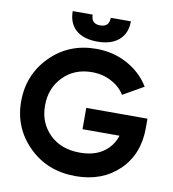

<svg xmlns="http://www.w3.org/2000/svg" viewBox="-97 -984 978 1083"><g transform="rotate(10 392.5 -443.0)"><path d="M397.5 -754.9Q318.4 -754.9 274.4 -793Q231.4 -831.1 231.4 -900.4Q269.5 -900.4 345.7 -900.4Q345.7 -847.7 397.5 -847.7Q449.2 -847.7 449.2 -900.4Q487.3 -900.4 564.5 -900.4Q564.5 -831.1 520.5 -793Q476.6 -754.9 397.5 -754.9ZM752 -376Q752 -362.3 752 -322.3Q752 -171.9 656.2 -79.1Q559.6 13.7 408.2 13.7Q246.1 13.7 139.6 -91.8Q33.2 -197.3 33.2 -348.6Q33.2 -502 138.7 -608.4Q244.1 -713.9 400.4 -713.9Q498 -713.9 579.1 -669.9Q660.2 -625 705.1 -550.8Q666 -528.3 586.9 -483.4Q561.5 -526.4 511.7 -552.7Q460.9 -580.1 399.4 -580.1Q298.8 -580.1 234.4 -514.6Q169.9 -449.2 169.9 -348.6Q169.9 -250 235.4 -185.5Q300.8 -121.1 409.2 -121.1Q489.3 -121.1 541 -156.2Q593.8 -192.4 613.3 -253.9Q542 -253.9 401.4 -253.9Q401.4 -284.2 401.4 -376Q488.3 -376 752 -376Z"/></g></svg>

Font: LeFont
Style: Regular
Weight: 700
Designer: Leryon MEDIA
Version: Version 1.0